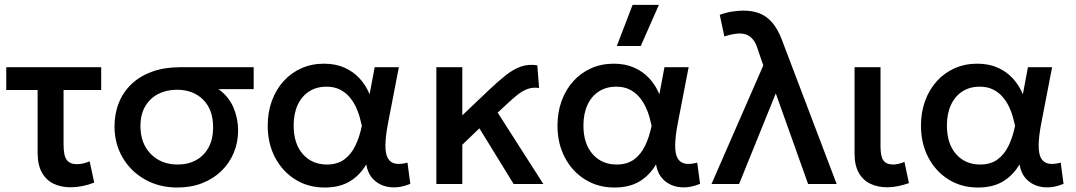

<svg xmlns="http://www.w3.org/2000/svg" viewBox="-20 -780 4563 814"><path d="M279 14Q238.5 14 207 -1.2Q175.5 -16.5 157.5 -48.8Q139.5 -81 139.5 -132V-398.5H6.5V-495H409V-398.5H249.5V-167Q249.5 -120 263 -102Q276.5 -84 305.5 -84Q319 -84 332.2 -87Q345.5 -90 360 -96L379.5 -6Q354.5 4 328.8 9Q303 14 279 14Z M732 15Q655 15 594.8 -19Q534.5 -53 500 -111.8Q465.5 -170.5 465.5 -244Q465.5 -298.5 484 -344.5Q502.5 -390.5 538.2 -424.2Q574 -458 625.8 -476.5Q677.5 -495 743.5 -495H1055.5V-402H906.5Q950 -370.5 969.8 -324Q989.5 -277.5 989.5 -227.5Q989.5 -176 971 -132Q952.5 -88 918.5 -55Q884.5 -22 837.2 -3.5Q790 15 732 15ZM733 -82.5Q778 -82.5 812 -101.5Q846 -120.5 864.8 -155.8Q883.5 -191 883.5 -240.5Q883.5 -315.5 841.2 -357.5Q799 -399.5 730 -399.5Q686 -399.5 651.2 -381.8Q616.5 -364 596 -329.8Q575.5 -295.5 575.5 -245.5Q575.5 -171.5 619.5 -127Q663.5 -82.5 733 -82.5Z M1356.5 15Q1286.5 15 1232 -19Q1177.5 -53 1146.2 -112.2Q1115 -171.5 1115 -247.5Q1115 -304.5 1132.8 -352.8Q1150.5 -401 1182.5 -436.2Q1214.5 -471.5 1258.2 -490.8Q1302 -510 1353.5 -510Q1402.5 -510 1440.2 -493.2Q1478 -476.5 1504.5 -447.5Q1531 -418.5 1547 -380.5L1568.5 -495H1671L1625.5 -260Q1614.5 -203 1614 -166Q1613.5 -129 1623.8 -110Q1634 -91 1655 -86.5Q1676 -82 1707.5 -90.5L1719.5 -0.5Q1674 18 1634 13.5Q1594 9 1566.8 -16Q1539.5 -41 1533 -83Q1504.5 -35.5 1461.8 -10.2Q1419 15 1356.5 15ZM1366 -82.5Q1410 -82.5 1439.2 -103.8Q1468.5 -125 1486.5 -162.2Q1504.5 -199.5 1514 -247Q1510.5 -263.5 1504.5 -285Q1498.5 -306.5 1487.8 -328.8Q1477 -351 1460.5 -370Q1444 -389 1420.2 -400.8Q1396.5 -412.5 1364 -412.5Q1322 -412.5 1290.8 -392.5Q1259.5 -372.5 1242.2 -335.5Q1225 -298.5 1225 -248Q1225 -170.5 1264 -126.5Q1303 -82.5 1366 -82.5Z M1830 0V-495H1940V-291L2053 -398.5Q2091.5 -435 2124 -460.8Q2156.5 -486.5 2188.5 -497.8Q2220.5 -509 2258 -503L2265.5 -407Q2238 -411 2215.2 -402.2Q2192.5 -393.5 2169.8 -374.8Q2147 -356 2119 -329.5L2090 -302.5L2283.5 0H2157.5L2012.5 -236L1940 -166.5V0Z M2585 15Q2515 15 2460.5 -19Q2406 -53 2374.8 -112.2Q2343.5 -171.5 2343.5 -247.5Q2343.5 -304.5 2361.2 -352.8Q2379 -401 2411 -436.2Q2443 -471.5 2486.8 -490.8Q2530.5 -510 2582 -510Q2631 -510 2668.8 -493.2Q2706.5 -476.5 2733 -447.5Q2759.5 -418.5 2775.5 -380.5L2797 -495H2899.5L2854 -260Q2843 -203 2842.5 -166Q2842 -129 2852.2 -110Q2862.5 -91 2883.5 -86.5Q2904.5 -82 2936 -90.5L2948 -0.5Q2902.5 18 2862.5 13.5Q2822.5 9 2795.2 -16Q2768 -41 2761.5 -83Q2733 -35.5 2690.2 -10.2Q2647.5 15 2585 15ZM2594.5 -82.5Q2638.5 -82.5 2667.8 -103.8Q2697 -125 2715 -162.2Q2733 -199.5 2742.5 -247Q2739 -263.5 2733 -285Q2727 -306.5 2716.2 -328.8Q2705.5 -351 2689 -370Q2672.5 -389 2648.8 -400.8Q2625 -412.5 2592.5 -412.5Q2550.5 -412.5 2519.2 -392.5Q2488 -372.5 2470.8 -335.5Q2453.5 -298.5 2453.5 -248Q2453.5 -170.5 2492.5 -126.5Q2531.5 -82.5 2594.5 -82.5ZM2595 -585 2662 -759.5H2773.5L2696.5 -585Z M2996.5 0 3216 -502.5 3190.5 -577.5Q3181.5 -606 3163.2 -622Q3145 -638 3116.5 -638Q3104 -638 3087.2 -635Q3070.5 -632 3051 -625.5L3031.5 -717Q3057.5 -727 3083.8 -731Q3110 -735 3131.5 -735Q3170.5 -735 3200.8 -723Q3231 -711 3254 -684.2Q3277 -657.5 3294 -613.5L3527 0H3406L3269 -384L3113.5 0Z M3742 14Q3701 14 3669.8 -1Q3638.5 -16 3620.8 -47.5Q3603 -79 3603 -128.5V-495H3713V-160Q3713 -116.5 3725.5 -99.5Q3738 -82.5 3767 -82.5Q3777.5 -82.5 3789.8 -85.5Q3802 -88.5 3814.5 -93.5L3833.5 -3.5Q3810 4.5 3786.8 9.2Q3763.5 14 3742 14Z M4126 15Q4056 15 4001.5 -19Q3947 -53 3915.8 -112.2Q3884.5 -171.5 3884.5 -247.5Q3884.5 -304.5 3902.2 -352.8Q3920 -401 3952 -436.2Q3984 -471.5 4027.8 -490.8Q4071.5 -510 4123 -510Q4172 -510 4209.8 -493.2Q4247.5 -476.5 4274 -447.5Q4300.5 -418.5 4316.5 -380.5L4338 -495H4440.5L4395 -260Q4384 -203 4383.5 -166Q4383 -129 4393.2 -110Q4403.5 -91 4424.5 -86.5Q4445.5 -82 4477 -90.5L4489 -0.5Q4443.5 18 4403.5 13.5Q4363.5 9 4336.2 -16Q4309 -41 4302.5 -83Q4274 -35.5 4231.2 -10.2Q4188.5 15 4126 15ZM4135.5 -82.5Q4179.5 -82.5 4208.8 -103.8Q4238 -125 4256 -162.2Q4274 -199.5 4283.5 -247Q4280 -263.5 4274 -285Q4268 -306.5 4257.2 -328.8Q4246.5 -351 4230 -370Q4213.5 -389 4189.8 -400.8Q4166 -412.5 4133.5 -412.5Q4091.5 -412.5 4060.2 -392.5Q4029 -372.5 4011.8 -335.5Q3994.5 -298.5 3994.5 -248Q3994.5 -170.5 4033.5 -126.5Q4072.5 -82.5 4135.5 -82.5Z"/></svg>

Font: Geologica Roman
Style: Regular
Weight: 400
Designer: Sindre Bremnes, Frode Helland
Foundry: Monokrom Skriftforlag AS
Version: Version 1.010;gftools[0.9.28]